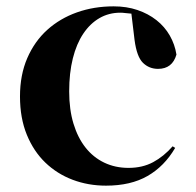

<svg xmlns="http://www.w3.org/2000/svg" viewBox="-20 -576 619 605"><path d="M478 -359Q450 -359 430.5 -378Q411 -397 404 -450L394 -533Q381 -534 373.5 -535Q366 -536 359 -536Q323 -536 293.5 -519Q264 -502 242.5 -470Q221 -438 209.5 -392Q198 -346 198 -288Q198 -231 211.5 -186.5Q225 -142 249.5 -111Q274 -80 308.5 -63.5Q343 -47 385 -47Q429 -47 462.5 -65Q496 -83 524 -115L532 -110Q498 -52 445 -21.5Q392 9 314 9Q258 9 209 -9.5Q160 -28 123 -63.5Q86 -99 64.5 -151.5Q43 -204 43 -272Q43 -340 66 -393Q89 -446 129 -482Q169 -518 222.5 -537Q276 -556 338 -556Q379 -556 413 -544.5Q447 -533 473 -512.5Q499 -492 515 -464Q531 -436 536 -404Q523 -359 478 -359Z"/></svg>

Font: XinYuGongZhangJiaSongA
Style: Regular
Weight: 900
Designer: XinYuGong
Foundry: Adobe Systems Incorporated
Version: Version 1.00